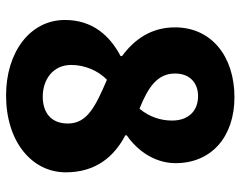

<svg xmlns="http://www.w3.org/2000/svg" viewBox="-102 -696 812 649"><g transform="rotate(90 304.5 -372.0)"><path d="M303 14C459 14 563 -73 563 -188C563 -290 509 -352 438 -389V-394C489 -429 532 -488 532 -559C532 -680 443 -758 309 -758C172 -758 73 -681 73 -557C73 -478 112 -421 170 -378V-373C101 -337 48 -278 48 -185C48 -67 157 14 303 14ZM348 -437C275 -466 229 -498 229 -557C229 -610 264 -635 305 -635C357 -635 388 -601 388 -547C388 -509 376 -471 348 -437ZM307 -110C249 -110 200 -145 200 -206C200 -253 220 -298 250 -327C341 -288 398 -260 398 -195C398 -136 359 -110 307 -110Z"/></g></svg>

Font: Noto Sans KR Black
Style: Regular
Weight: 900
Designer: Ryoko NISHIZUKA 西塚涼子 (kana, bopomofo & ideographs); Paul D. Hunt (Latin, Greek & Cyrillic); Sandoll Communications 산돌커뮤니
Foundry: Adobe
Version: Version 2.004;hotconv 1.0.118;makeotfexe 2.5.65603